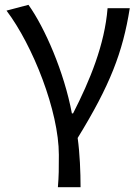

<svg xmlns="http://www.w3.org/2000/svg" viewBox="-20 -577 580 796"><path d="M220 199H314C314 137 311 60 302 -5C436 -223 489 -360 518 -543H426C414 -392 353 -244 283 -107H278C246 -278 166 -462 98 -557L7 -533C116 -389 224 -116 224 65C224 125 224 150 220 199Z"/></svg>

Font: Source Han Sans TC
Style: Regular
Weight: 400
Designer: Ryoko NISHIZUKA 西塚涼子 (kana, bopomofo & ideographs); Paul D. Hunt (Latin, Greek & Cyrillic); Sandoll Communications 산돌커뮤니
Foundry: Adobe
Version: Version 2.002;hotconv 1.0.116;makeotfexe 2.5.65601